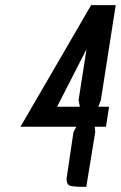

<svg xmlns="http://www.w3.org/2000/svg" viewBox="-20 -730 472 750"><path d="M240 -32 267 -214 278 -235H60L336 -710H432L374 -339L364 -313H406L394 -235H350L352 -214L317 0Q267 0 253.5 -4.5Q240 -9 240 -32ZM292 -313 287 -339 318 -538 203 -313Z"/></svg>

Font: Economica
Style: Bold Italic
Weight: 700
Designer: Vicente Lamonaca
Foundry: Vicente Lamonaca
Version: Version 1.100